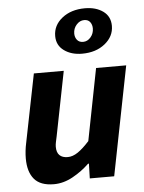

<svg xmlns="http://www.w3.org/2000/svg" viewBox="-55 -814 653 870"><g transform="rotate(-5 272.0 -379.0)"><path d="M155 12Q94 12 66 -21Q38 -54 38 -115Q38 -132 40 -150Q42 -168 46 -186L108 -496H244L186 -203Q183 -189 180.5 -177.5Q178 -166 178 -156Q178 -130 191 -117.5Q204 -105 228 -105Q251 -105 274.5 -121Q298 -137 327 -169L391 -496H528L430 0H319L321 -67H317Q284 -35 241.5 -11.5Q199 12 155 12ZM334 -566Q285 -566 252 -590Q219 -614 219 -656Q219 -705 260 -737.5Q301 -770 364 -770Q414 -770 446.5 -746.5Q479 -723 479 -680Q479 -632 438 -599Q397 -566 334 -566ZM343 -619Q363 -619 377.5 -636Q392 -653 392 -676Q392 -693 383 -705Q374 -717 356 -717Q336 -717 321 -700Q306 -683 306 -660Q306 -643 315.5 -631Q325 -619 343 -619Z"/></g></svg>

Font: Source Sans 3
Style: Bold Italic
Weight: 700
Italic angle: -11°
Designer: Paul D. Hunt
Foundry: Adobe
Version: Version 3.052;hotconv 1.1.0;makeotfexe 2.6.0